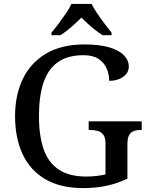

<svg xmlns="http://www.w3.org/2000/svg" viewBox="-20 -951 765 981"><path d="M405 10Q288 10 210.5 -36Q133 -82 95 -164.5Q57 -247 57 -358Q57 -466 97 -548.5Q137 -631 216 -677.5Q295 -724 411 -724Q487 -724 537 -709.5Q587 -695 612.5 -669Q638 -643 638 -611Q638 -579 609.5 -558.5Q581 -538 538 -538Q538 -571 525 -601Q512 -631 483.5 -650Q455 -669 407 -669Q325 -669 274.5 -632.5Q224 -596 201.5 -526.5Q179 -457 179 -358Q179 -259 202.5 -190Q226 -121 279.5 -85Q333 -49 421 -49Q448 -49 473.5 -52Q499 -55 519 -60V-218Q519 -248 508 -262.5Q497 -277 479.5 -282Q462 -287 439 -287H433V-331H704V-287H698Q679 -287 664 -281.5Q649 -276 640 -261Q631 -246 631 -214V-38Q580 -14 525.5 -2Q471 10 405 10ZM243 -784Q259 -803 278.5 -829Q298 -855 316.5 -882Q335 -909 345 -931H448Q459 -909 477 -882Q495 -855 515 -829Q535 -803 550 -784V-771H505Q487 -782 467.5 -797Q448 -812 429.5 -829Q411 -846 396 -861Q381 -846 362.5 -829Q344 -812 325 -797Q306 -782 288 -771H243Z"/></svg>

Font: ET Text
Style: Regular
Weight: 470
Designer: Monotype Design Team
Foundry: Monotype Imaging Inc.
Version: Version 2.009